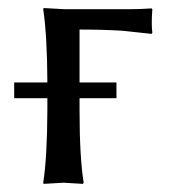

<svg xmlns="http://www.w3.org/2000/svg" viewBox="-20 -452 432 475"><path d="M97.2 -209H15.1V-248H97.2Q96.7 -364.7 86.9 -429.2L87.9 -432.1Q89.8 -432.1 140.1 -429.2H299.8Q325.2 -429.2 355 -431.2L356.9 -429.2Q354 -391.6 356.9 -371.1L355 -368.2Q355 -368.2 282.2 -376Q233.9 -378.9 176.8 -378.9V-248H268.1V-209H176.8V-180.2Q176.8 -63 187 0L185.1 2.9Q183.1 2.9 137.2 0L87.9 2.9L86.9 0Q96.7 -61 97.2 -180.2Z"/></svg>

Font: Linux Biolinum Capitals O
Style: Small Caps
Weight: 400
Designer: Philipp H. Poll
Foundry: Philipp H. Poll
Version: Version 1.0.4